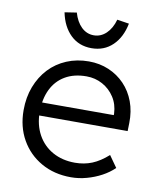

<svg xmlns="http://www.w3.org/2000/svg" viewBox="-85 -815 741 892"><g transform="rotate(10 286.0 -369.0)"><path d="M310.3 10Q230.9 10 170 -24.7Q109 -59.3 74.5 -120Q40 -180.7 40 -259Q40 -320 59.3 -370.3Q78.7 -420.7 113.1 -457.5Q147.6 -494.3 195.6 -514.5Q243.6 -534.6 300.2 -534.6Q350.9 -534.6 394.2 -516.2Q437.6 -497.7 469.4 -464.5Q501.2 -431.3 518.2 -385.7Q535.2 -340 533.9 -285L532.9 -247.1H94.4L79.2 -308.9H470.2L456.2 -291.9L456.8 -316.2Q454.9 -359.7 433.2 -393.1Q411.5 -426.5 376.9 -445.4Q342.3 -464.3 301.3 -464.3Q242.5 -464.3 201 -440Q159.4 -415.8 137.4 -370.9Q115.4 -326 115 -263.7Q115.4 -202.6 140.7 -156.5Q166.1 -110.5 211.6 -85.1Q257.2 -59.7 316.9 -59.7Q360.3 -59.7 397.3 -74.7Q434.3 -89.8 472 -123.4L510.5 -69Q486.2 -45.3 453.7 -27.8Q421.2 -10.3 384.4 -0.2Q347.6 10 310.3 10ZM300.2 -597.1Q240.6 -597.1 201.2 -635.4Q161.7 -673.7 148.4 -739.6L204.8 -748.3Q216.8 -706.2 241.8 -682Q266.9 -657.9 300.2 -657.9Q333.3 -657.9 358.6 -682Q384 -706.2 395.7 -748.3L452.1 -739.6Q439.1 -673.7 399.3 -635.4Q359.5 -597.1 300.2 -597.1Z"/></g></svg>

Font: Lexend Medium
Style: Regular
Weight: 500
Designer: Bonnie Shaver-Troup, Thomas Jockin
Foundry: Lexend
Version: Version 1.005